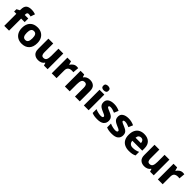

<svg xmlns="http://www.w3.org/2000/svg" viewBox="556 -2848 4754 4754"><g transform="rotate(45 2933.0 -471.5)"><path d="M391 -516H267V-93H99V-516H21V-598L101 -641V-667Q101 -773 149 -815.5Q197 -858 291 -858Q334 -858 369.5 -851Q405 -844 435 -834L395 -718Q380 -722 361 -726Q342 -730 319 -730Q292 -730 279.5 -713.5Q267 -697 267 -667V-642H391Z M982 -369Q982 -231 909.5 -157Q837 -83 711 -83Q633 -83 572.5 -116.5Q512 -150 477.5 -213.5Q443 -277 443 -369Q443 -505 515.5 -578.5Q588 -652 714 -652Q792 -652 852.5 -619Q913 -586 947.5 -523Q982 -460 982 -369ZM614 -369Q614 -292 637 -252.5Q660 -213 713 -213Q765 -213 788 -252.5Q811 -292 811 -369Q811 -445 788 -483.5Q765 -522 712 -522Q660 -522 637 -483.5Q614 -445 614 -369Z M1617 -642V-93H1489L1467 -163H1457Q1431 -121 1386 -102Q1341 -83 1290 -83Q1205 -83 1150.5 -131Q1096 -179 1096 -284V-642H1265V-331Q1265 -275 1283.5 -246Q1302 -217 1343 -217Q1404 -217 1426 -262Q1448 -307 1448 -392V-642Z M2080 -652Q2093 -652 2109 -650.5Q2125 -649 2134 -647L2120 -489Q2111 -491 2097 -492.5Q2083 -494 2066 -494Q2034 -494 2002.5 -484Q1971 -474 1950.5 -446.5Q1930 -419 1930 -368V-93H1761V-642H1888L1914 -552H1921Q1945 -593 1987 -622.5Q2029 -652 2080 -652Z M2549 -652Q2636 -652 2689.5 -604.5Q2743 -557 2743 -451V-93H2575V-404Q2575 -461 2556 -490Q2537 -519 2496 -519Q2435 -519 2413 -473.5Q2391 -428 2391 -343V-93H2222V-642H2350L2373 -571H2381Q2407 -611 2451 -631.5Q2495 -652 2549 -652Z M2971 -860Q3007 -860 3034 -844Q3061 -828 3061 -782Q3061 -737 3034 -720.5Q3007 -704 2971 -704Q2933 -704 2906.5 -720.5Q2880 -737 2880 -782Q2880 -828 2906.5 -844Q2933 -860 2971 -860ZM3054 -642V-93H2886V-642Z M3594 -259Q3594 -178 3537.5 -130.5Q3481 -83 3361 -83Q3303 -83 3259.5 -90Q3216 -97 3172 -115V-251Q3220 -229 3272 -217.5Q3324 -206 3360 -206Q3398 -206 3415 -216Q3432 -226 3432 -244Q3432 -257 3423.5 -267Q3415 -277 3389.5 -289.5Q3364 -302 3314 -323Q3265 -344 3233.5 -366Q3202 -388 3186.5 -418.5Q3171 -449 3171 -495Q3171 -573 3231.5 -612.5Q3292 -652 3392 -652Q3445 -652 3492 -641Q3539 -630 3589 -607L3541 -493Q3500 -511 3461.5 -522Q3423 -533 3392 -533Q3334 -533 3334 -503Q3334 -492 3342.5 -482.5Q3351 -473 3375.5 -462Q3400 -451 3447 -431Q3494 -412 3527 -390.5Q3560 -369 3577 -338Q3594 -307 3594 -259Z M4100 -259Q4100 -178 4043.5 -130.5Q3987 -83 3867 -83Q3809 -83 3765.5 -90Q3722 -97 3678 -115V-251Q3726 -229 3778 -217.5Q3830 -206 3866 -206Q3904 -206 3921 -216Q3938 -226 3938 -244Q3938 -257 3929.5 -267Q3921 -277 3895.5 -289.5Q3870 -302 3820 -323Q3771 -344 3739.5 -366Q3708 -388 3692.5 -418.5Q3677 -449 3677 -495Q3677 -573 3737.5 -612.5Q3798 -652 3898 -652Q3951 -652 3998 -641Q4045 -630 4095 -607L4047 -493Q4006 -511 3967.5 -522Q3929 -533 3898 -533Q3840 -533 3840 -503Q3840 -492 3848.5 -482.5Q3857 -473 3881.5 -462Q3906 -451 3953 -431Q4000 -412 4033 -390.5Q4066 -369 4083 -338Q4100 -307 4100 -259Z M4448 -652Q4564 -652 4632 -588.5Q4700 -525 4700 -402V-324H4353Q4355 -270 4388 -238Q4421 -206 4482 -206Q4534 -206 4577.5 -216Q4621 -226 4667 -248V-123Q4626 -102 4580.5 -92.5Q4535 -83 4468 -83Q4385 -83 4320.5 -113Q4256 -143 4219.5 -205.5Q4183 -268 4183 -364Q4183 -461 4216 -525Q4249 -589 4308.5 -620.5Q4368 -652 4448 -652ZM4451 -535Q4412 -535 4386.5 -510.5Q4361 -486 4356 -433H4545Q4544 -476 4521 -505.5Q4498 -535 4451 -535Z M5333 -642V-93H5205L5183 -163H5173Q5147 -121 5102 -102Q5057 -83 5006 -83Q4921 -83 4866.5 -131Q4812 -179 4812 -284V-642H4981V-331Q4981 -275 4999.5 -246Q5018 -217 5059 -217Q5120 -217 5142 -262Q5164 -307 5164 -392V-642Z M5796 -652Q5809 -652 5825 -650.5Q5841 -649 5850 -647L5836 -489Q5827 -491 5813 -492.5Q5799 -494 5782 -494Q5750 -494 5718.5 -484Q5687 -474 5666.5 -446.5Q5646 -419 5646 -368V-93H5477V-642H5604L5630 -552H5637Q5661 -593 5703 -622.5Q5745 -652 5796 -652Z"/></g></svg>

Font: Noto Sans Telugu UI ExtraBold
Style: Regular
Weight: 800
Designer: Jelle Bosma - Monotype Design Team
Foundry: Monotype Imaging Inc.
Version: Version 2.005; ttfautohint (v1.8.4.7-5d5b)